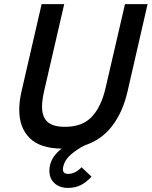

<svg xmlns="http://www.w3.org/2000/svg" viewBox="-20 -710 735 930"><path d="M694.8 -689.9 597.2 -264.6Q574.2 -166 522.9 -99.4Q471.7 -32.7 391.1 -6.3Q355 11.7 324.7 37.4Q294.4 63 286.6 96.2Q284.7 103.5 284.7 109.9Q284.7 132.3 310.1 132.3Q344.2 132.3 375 100.1L423.3 145.5Q399.4 172.4 371.8 186.3Q344.2 200.2 310.1 200.2Q269 200.2 244.1 177.5Q219.2 154.8 219.2 117.2Q219.2 104.5 222.2 90.3Q232.4 45.9 278.3 9.8Q174.3 8.8 123.8 -41.3Q73.2 -91.3 73.2 -178.7Q73.2 -219.7 84.5 -268.6L181.6 -689.9H291L195.3 -275.9Q183.6 -226.1 183.6 -193.4Q183.6 -144.5 209.7 -120.1Q235.8 -95.7 294.9 -95.7Q378.9 -95.7 424.8 -144.5Q470.7 -193.4 491.7 -285.2L585.4 -689.9Z"/></svg>

Font: Acari Sans SemiBold
Style: Italic
Weight: 600
Italic angle: -13°
Designer: Alfredo Marco Pradil and Stefan Peev
Foundry: Hanken Design Co.
Version: Version 1.045;January 11, 2019;FontCreator 11.5.0.2425 64-bi